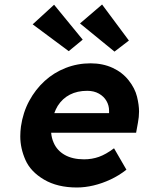

<svg xmlns="http://www.w3.org/2000/svg" viewBox="-20 -822 637 852"><path d="M321 10Q235 10 175.5 -25Q116 -60 93 -112Q70 -164 70 -217Q70 -238 73 -261Q82 -323 109.5 -374Q137 -425 178 -462.5Q219 -500 271.5 -520.5Q324 -541 382 -541Q436 -541 479.5 -521Q523 -501 551 -465.5Q579 -430 588 -393Q597 -356 597 -327Q597 -303 592 -277L584 -233H207Q209 -209 218 -189Q233 -154 267.5 -134.5Q302 -115 353 -115Q388 -115 419 -126Q450 -137 486 -164L541 -69Q508 -43 470.5 -25.5Q433 -8 395 1Q357 10 321 10ZM464 -320V-324Q464 -328 464 -331Q464 -354 452.5 -374Q441 -394 419 -406.5Q397 -419 367 -419Q323 -419 290 -402Q257 -385 236 -352Q227 -337 221 -320ZM488 -593 335 -718 433 -802 552 -642ZM285 -595 125 -714 220 -801 347 -646Z"/></svg>

Font: Lexend SemBd
Style: Italic
Weight: 600
Italic angle: -8.13011°
Designer: Bonnie Shaver-Troup, Thomas Jockin
Foundry: Lexend
Version: Version 1.007